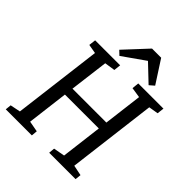

<svg xmlns="http://www.w3.org/2000/svg" viewBox="-263 -1129 1281 1281"><g transform="rotate(45 377.5 -488.5)"><path d="M14.6 0H260.7L264.6 -42.5L188 -56.6L224.1 -348.6H543.9L507.8 -57.1L428.2 -42.5L424.3 0H673.3L677.7 -42L604 -57.1L682.1 -686.5L749.5 -697.8L755.4 -747.1H517.6L512.7 -697.8L585.9 -686.5L551.8 -412.1H231.9L266.6 -686.5L341.3 -697.8L346.7 -747.1H110.8L105 -697.8L169.9 -686.5L91.3 -56.6L19 -42ZM298.8 -788.1 457 -899.4 574.7 -787.6 607.9 -816.4 504.4 -976.6H418L269 -816.4Z"/></g></svg>

Font: Merriweather
Style: Italic
Weight: 400
Italic angle: -7.5°
Designer: Eben Sorkin
Foundry: Eben Sorkin
Version: Version 1.001